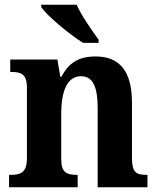

<svg xmlns="http://www.w3.org/2000/svg" viewBox="-20 -786 663 806"><path d="M329 -606H394V-619C367 -657 321 -721 302 -766H153V-756C177 -721 270 -642 329 -606ZM18 0H306V-52H302C261 -52 237 -61 237 -117V-310C237 -392 257 -466 320 -466C373 -466 390 -416 390 -331V0H599V-52H595C553 -52 534 -61 534 -123V-355C534 -490 480 -549 381 -549C307 -549 267 -519 238 -464H233L221 -536H23V-484H27C68 -484 93 -475 93 -419V-121C93 -61 66 -52 24 -52H18Z"/></svg>

Font: Noto Serif SemiCondensed
Style: Bold
Weight: 700
Width: 4
Designer: Monotype Design Team
Foundry: Monotype Imaging Inc.
Version: Version 2.015